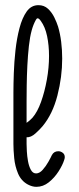

<svg xmlns="http://www.w3.org/2000/svg" viewBox="-20 -716 305 744"><path d="M121 8Q105 8 88 -1Q62 -15 50 -43.5Q38 -72 35 -103.5Q32 -135 32 -158V-357Q32 -389 33.5 -432.5Q35 -476 40 -521.5Q45 -567 55.5 -607Q66 -647 83.5 -671.5Q101 -696 129 -696Q151 -696 166 -682Q181 -668 190.5 -648.5Q200 -629 205 -613Q213 -586 217 -554.5Q221 -523 221 -489Q221 -418 202.5 -346Q184 -274 145 -227Q136 -216 118 -199.5Q100 -183 83 -184V-158Q83 -149 84 -130Q85 -111 88.5 -91.5Q92 -72 99.5 -58Q107 -44 120 -44Q133 -44 145.5 -58Q158 -72 167.5 -89Q177 -106 181 -115Q189 -130 206 -130Q215 -130 223 -124Q231 -118 231 -107Q231 -103 229 -97Q223 -77 207 -52Q191 -27 169 -9.5Q147 8 121 8ZM83 -240Q96 -249 106 -260Q125 -282 139 -321Q153 -360 161.5 -407Q170 -454 170 -499Q170 -540 162.5 -576Q155 -612 138 -635Q131 -645 126 -645Q122 -645 119 -639Q114 -630 110 -620Q106 -610 103 -599Q96 -574 92 -538Q88 -502 86 -462Q84 -422 83.5 -385Q83 -348 83 -322Z"/></svg>

Font: Twinkle Star
Style: Regular
Weight: 400
Designer: Robert E. Leuschke
Foundry: Robert E. Leuschke
Version: Version 2.010; ttfautohint (v1.8.3)